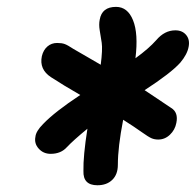

<svg xmlns="http://www.w3.org/2000/svg" viewBox="-20 -780 575 564"><path d="M128.9 -328.1Q107.4 -328.1 93.8 -343.3Q80.1 -358.4 84 -377.9Q85.4 -394.5 106.9 -416Q141.1 -451.7 215.8 -501Q164.1 -530.8 129.9 -553.2Q94.7 -576.2 103 -615.2Q107.4 -633.3 119.4 -643.6Q131.3 -653.8 147.9 -653.8Q161.6 -653.8 170.2 -650.6Q178.7 -647.5 195.8 -636.2Q207.5 -629.4 234.6 -613.8Q261.7 -598.1 275.9 -589.8Q281.7 -634.8 278.8 -654.3Q275.9 -673.8 272.9 -690.9Q270 -708 272.9 -722.2Q279.3 -759.8 320.8 -759.8Q355 -759.8 370.8 -720.5Q386.7 -681.2 377.9 -608.9Q417 -637.2 439 -662.1Q463.4 -690.9 495.1 -690.9Q515.6 -690.9 526.9 -677.2Q538.1 -663.6 534.2 -643.1Q530.3 -620.6 509.8 -596.2Q482.4 -565.4 404.8 -515.1Q472.7 -470.2 482.9 -462.9Q504.4 -449.7 498 -418.9Q494.1 -398.4 479.2 -384.3Q464.4 -370.1 444.8 -370.1Q433.6 -370.1 424.8 -374Q416 -377.9 396 -392.1Q377 -405.8 341.8 -428.2Q326.2 -348.1 326.2 -295.9Q326.2 -267.6 309.8 -251.7Q293.5 -235.8 266.1 -235.8Q223.6 -235.8 225.1 -277.8Q224.1 -321.3 236.8 -401.9Q195.3 -367.7 176.8 -348.1Q159.2 -328.1 128.9 -328.1Z"/></svg>

Font: Shantell Sans Normal
Style: Italic
Weight: 600
Italic angle: -11.31°
Designer: Stephen Nixon, Anya Danilova, Shantell Martin
Foundry: Arrow Type
Version: Version 1.006;[559af2be0]